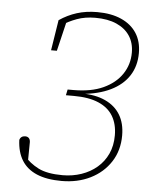

<svg xmlns="http://www.w3.org/2000/svg" viewBox="-51 -734 616 790"><g transform="rotate(5 256.5 -338.5)"><path d="M233 14Q171 14 130 -3.5Q89 -21 68 -55Q47 -89 45 -139Q47 -147 53 -151.5Q59 -156 68 -156Q78 -156 83.5 -150Q89 -144 89 -133L88 -45L73 -77Q98 -47 134.5 -28.5Q171 -10 235 -10Q276 -10 312.5 -22.5Q349 -35 376.5 -58.5Q404 -82 419.5 -115.5Q435 -149 435 -192Q435 -238 415.5 -271Q396 -304 355.5 -321.5Q315 -339 253 -339H220L225 -363H249Q322 -363 372 -386Q422 -409 448.5 -448.5Q475 -488 475 -537Q475 -577 456 -606Q437 -635 401 -651Q365 -667 313 -667Q271 -667 237 -654.5Q203 -642 178 -625L179 -645L198 -648L167 -518H143L163 -644Q197 -667 235 -679Q273 -691 319 -691Q377 -691 418.5 -672.5Q460 -654 482 -620Q504 -586 504 -538Q504 -484 478 -444Q452 -404 402.5 -380Q353 -356 283 -350V-352Q341 -352 382 -333Q423 -314 444 -279Q465 -244 465 -194Q465 -132 434.5 -85Q404 -38 351.5 -12Q299 14 233 14Z"/></g></svg>

Font: Source Serif 4 ExtraLight
Style: Italic
Weight: 250
Italic angle: -12°
Designer: Frank Grießhammer
Foundry: Adobe Systems Incorporated
Version: Version 4.004;hotconv 1.0.116;makeotfexe 2.5.65601